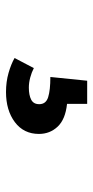

<svg xmlns="http://www.w3.org/2000/svg" viewBox="149 -205 317 655"><g transform="rotate(90 307.5 122.5)"><path d="M335.4 147.2Q335.4 124.1 311.5 116.7Q287.7 109.2 242.6 109.2L255.4 -16.4H334.4V52.3Q387.2 57.9 412.1 84.4Q436.9 110.8 436.9 148.2Q436.9 200 396.7 230.3Q356.4 260.5 293.8 260.5Q259 260.5 228.7 251.8Q198.5 243.1 177.9 231.3L212.3 165.6Q227.2 173.3 244.6 177.9Q262.1 182.6 279 182.6Q304.6 182.6 320 174.6Q335.4 166.7 335.4 147.2Z"/></g></svg>

Font: Fira Code SemiBold
Style: Regular
Weight: 600
Designer: Carrois Corporate, Edenspiekermann AG, Nikita Prokopov
Foundry: Carrois Corporate, Edenspiekermann AG, Nikita Prokopov
Version: Version 6.002